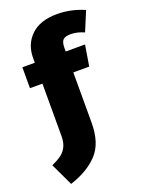

<svg xmlns="http://www.w3.org/2000/svg" viewBox="-217 -847 870 1157"><g transform="rotate(-20 218.5 -268.5)"><path d="M273 -555V-534H397L375 -400H273V-77Q273 53 209 121.5Q145 190 31 227L-37 83Q2 65 25 48Q48 31 61.5 4Q75 -23 75 -65V-400H-5V-534H75V-565Q75 -652 133 -708Q191 -764 301 -764Q349 -764 394 -753.5Q439 -743 474 -727L422 -602Q377 -622 338 -622Q300 -622 286.5 -607.5Q273 -593 273 -555Z"/></g></svg>

Font: Fira Sans Black
Style: Regular
Weight: 900
Designer: Carrois Corporate & Edenspiekermann AG
Foundry: Carrois Corporate GbR & Edenspiekermann AG
Version: Version 4.203